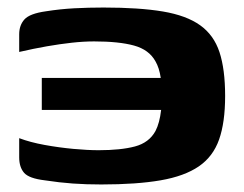

<svg xmlns="http://www.w3.org/2000/svg" viewBox="-20 -485 647 510"><path d="M408 -193H91V-278H407Q403 -305 393 -322Q376 -353 336 -364Q296 -375 230 -375Q202 -375 170.5 -371.5Q139 -368 104.5 -362Q70 -356 31 -347V-394Q31 -418 45 -433.5Q59 -449 102 -455Q140 -461 177.5 -463Q215 -465 255 -465Q350 -465 412.5 -454.5Q475 -444 511.5 -418Q548 -392 563 -346.5Q578 -301 578 -230Q578 -160 562 -114.5Q546 -69 508 -43Q470 -17 406.5 -6Q343 5 249 5Q209 5 173.5 2.5Q138 0 99 -6Q57 -11 44 -26Q31 -41 31 -67V-118Q60 -107 98.5 -100Q137 -93 175 -89.5Q213 -86 242 -86Q301 -86 338.5 -96Q376 -106 393 -137Q404 -158 408 -193Z"/></svg>

Font: r_Genos
Style: Bold
Weight: 700
Designer: Robert E. Leuschke
Foundry: Robert E. Leuschke
Version: Version 2.000;June 29, 2024;FontCreator 14.0.0.2814 32-bit